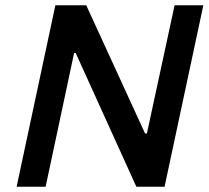

<svg xmlns="http://www.w3.org/2000/svg" viewBox="-20 -708 791 728"><path d="M43 0 190 -688H307L530 -202H537L642 -688H751L604 0H497L267 -507H261L153 0Z"/></svg>

Font: Saira Medium
Style: Italic
Weight: 500
Italic angle: -12°
Designer: Hector Gatti with collaboration of the Omnibus-Type team
Foundry: Omnibus-Type
Version: Version 1.100; ttfautohint (v1.8.3)